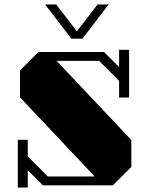

<svg xmlns="http://www.w3.org/2000/svg" viewBox="-20 -834 681 864"><path d="M105 10V-68L173 0H488L571 -83V-204L235 -560H426L516 -470V-395H561V-610H516V-532L448 -600H153L70 -517V-396L406 -40H195L105 -130V-205H60V10ZM469 -814 351 -660H301L183 -814H233L326 -693L419 -814Z"/></svg>

Font: Kumar One
Style: Regular
Weight: 400
Designer: Parimal Parmar
Foundry: Indian Type Foundry
Version: Version 1.000;PS 1.000;hotconv 1.0.88;makeotf.lib2.5.647800